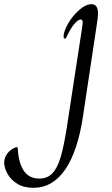

<svg xmlns="http://www.w3.org/2000/svg" viewBox="-261 -496 535 915"><path d="M-241 279Q-241 255 -225.5 235Q-210 215 -188 207Q-182 205 -181 205Q-178 205 -177 208Q-176 211 -176 216Q-172 282 -147 318.5Q-122 355 -73 355Q-36 355 -12 330.5Q12 306 27.5 254.5Q43 203 57 114L129 -356Q133 -382 133 -388Q133 -403 124 -403Q112 -403 95 -384Q78 -365 58 -324Q54 -312 48 -312Q42 -312 42 -322Q42 -346 63.5 -383.5Q85 -421 116.5 -448.5Q148 -476 175 -476Q206 -476 206 -432Q206 -411 200 -377L135 55Q110 224 50 311.5Q-10 399 -102 399Q-149 399 -180 379Q-211 359 -226 331Q-241 303 -241 279Z"/></svg>

Font: Charm
Style: Regular
Weight: 400
Designer: Katatrad Aksorn Co.,Ltd.
Foundry: Cadson Demak Co.,Ltd.
Version: Version 1.001